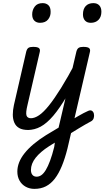

<svg xmlns="http://www.w3.org/2000/svg" viewBox="-20 -815 669 1229"><path d="M161 17Q124 17 102.5 4.5Q81 -8 71.5 -30.5Q62 -53 62 -81.5Q62 -110 69 -142L148 -485Q153 -503 162.5 -509Q172 -515 192 -515Q221 -515 230 -506.5Q239 -498 234 -480L156 -143Q144 -94 149.5 -76Q155 -58 180 -58Q194 -58 201 -46.5Q208 -35 206 -20.5Q204 -6 193 5.5Q182 17 161 17ZM236 -669Q214 -669 200 -682.5Q186 -696 186 -723Q186 -751 202.5 -773Q219 -795 253 -795Q276 -795 290 -781.5Q304 -768 304 -740Q305 -712 288 -690.5Q271 -669 236 -669ZM157 17Q143 17 136.5 5.5Q130 -6 131.5 -20.5Q133 -35 144 -46.5Q155 -58 176 -58Q202 -58 230.5 -77.5Q259 -97 293.5 -140Q328 -183 371 -252Q414 -321 467 -421Q475 -435 488.5 -434Q502 -433 511 -423.5Q520 -414 514 -401Q456 -282 409 -202Q362 -122 321 -74Q280 -26 240.5 -4.5Q201 17 157 17ZM409 -29Q428 -41 446.5 -52Q465 -63 482.5 -73Q500 -83 515 -91Q530 -99 542 -104Q558 -112 568 -106Q578 -100 581 -86.5Q584 -73 580 -59.5Q576 -46 564 -39Q545 -29 525 -17.5Q505 -6 484.5 6.5Q464 19 443 32Q422 45 400 59ZM200 394Q169 394 144 380Q119 366 105 341Q91 316 91 283Q91 254 102.5 224.5Q114 195 137.5 165.5Q161 136 195.5 107Q230 78 275 50Q295 38 315 26Q335 14 355 2L469 -485Q474 -503 484 -509Q494 -515 513 -515Q542 -515 551 -506.5Q560 -498 555 -480L412 135Q396 199 376 247.5Q356 296 331 328.5Q306 361 274 377.5Q242 394 200 394ZM214 316Q231 316 245.5 305.5Q260 295 273.5 272.5Q287 250 300.5 214Q314 178 327 126L331 98Q322 104 312.5 109.5Q303 115 294 121Q266 139 244.5 157.5Q223 176 208 195Q193 214 185.5 233.5Q178 253 178 274Q178 287 182.5 296.5Q187 306 195 311Q203 316 214 316ZM561 -669Q537 -669 524 -683.5Q511 -698 511 -723Q511 -757 528.5 -776Q546 -795 578 -795Q602 -795 615.5 -780.5Q629 -766 629 -740Q629 -707 610.5 -688Q592 -669 561 -669Z"/></svg>

Font: Playwrite AT
Style: Italic
Weight: 400
Italic angle: -13.0072°
Designer: Veronika Burian, José Scaglione
Foundry: TypeTogether
Version: Version 1.002